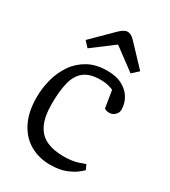

<svg xmlns="http://www.w3.org/2000/svg" viewBox="-177 -795 789 891"><g transform="rotate(30 217.5 -349.5)"><path d="M235 8Q177 8 129.5 -18.5Q82 -45 54 -99Q26 -153 26 -233Q26 -281 38.5 -329Q51 -377 78 -416.5Q105 -456 147.5 -479.5Q190 -503 249 -503Q300 -503 332.5 -484.5Q365 -466 380.5 -438Q396 -410 396 -379Q396 -368 390 -358.5Q384 -349 374.5 -343.5Q365 -338 354 -338Q343 -338 336.5 -340.5Q330 -343 327 -345L312 -437Q308 -440 289 -445.5Q270 -451 242 -451Q187 -451 156.5 -427.5Q126 -404 114 -357.5Q102 -311 102 -241Q102 -172 122 -131.5Q142 -91 179.5 -74Q217 -57 269 -57Q316 -57 346.5 -67Q377 -77 381 -79L393 -53Q390 -50 372 -35Q354 -20 320 -6Q286 8 235 8ZM348 -546 231 -633 117 -547 90 -576 197 -682Q211 -696 222 -701.5Q233 -707 240 -707Q248 -707 257 -703Q266 -699 277 -688L382 -577Z"/></g></svg>

Font: Faustina Light Light
Style: Regular
Weight: 300
Version: Version 1.200